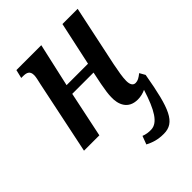

<svg xmlns="http://www.w3.org/2000/svg" viewBox="-219 -645 982 982"><g transform="rotate(-45 272.5 -154.0)"><path d="M381 228C463 228 492 158 528 -51L511 -81C492 -66 479 -58 463 -58C445 -58 436 -73 436 -100C436 -127 443 -164 451 -205L521 -536H411L360 -300H205L258 -536H78L67 -490H79C106 -490 124 -484 124 -453C124 -440 119 -420 114 -398L31 0H142L194 -248H348L334 -180C327 -143 323 -115 323 -95C321 -46 340 10 411 10C432 10 451 5 468 -3C433 108 399 165 351 167C333 168 313 165 296 158L279 203C309 218 336 228 381 228Z"/></g></svg>

Font: Noto Serif Condensed Semi
Style: Italic
Weight: 600
Width: 3
Italic angle: -12°
Designer: Monotype Design Team
Foundry: Monotype Imaging Inc.
Version: Version 1.901